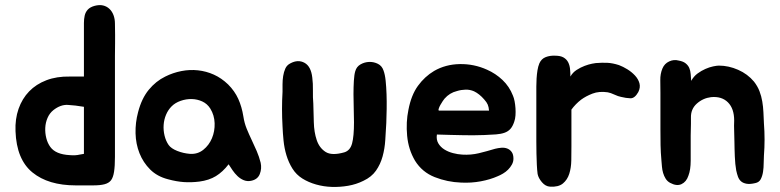

<svg xmlns="http://www.w3.org/2000/svg" viewBox="-20 -722 3067 755"><path d="M352 -699Q371 -704 385.5 -700.5Q400 -697 410.5 -687Q421 -677 426.5 -662Q432 -647 432 -629Q433 -579 432.5 -551Q432 -523 432 -502V-195Q432 -141 432 -105Q432 -69 428.5 -46.5Q425 -24 416.5 -13Q408 -2 391 2.5Q374 7 346.5 7Q319 7 278 7Q170 7 107.5 -44Q45 -95 41 -206Q39 -254 53 -294Q67 -334 94.5 -362.5Q122 -391 162.5 -406.5Q203 -422 255 -421H310V-600Q310 -616 310 -631.5Q310 -647 313 -660.5Q316 -674 325 -684Q334 -694 352 -699ZM178 -144Q199 -115 254 -112Q265 -111 275 -111.5Q285 -112 293 -114Q302 -115 310 -117V-302Q275 -308 246.5 -309.5Q218 -311 190 -289Q175 -277 167 -258.5Q159 -240 158 -219.5Q157 -199 162 -179Q167 -159 178 -144Z M630 -421Q660 -436 693 -442.5Q726 -449 758.5 -445.5Q791 -442 821 -428.5Q851 -415 877 -390Q903 -364 917 -333Q931 -302 937 -264Q941 -238 950 -216Q959 -194 969.5 -172Q980 -150 989.5 -128Q999 -106 1005 -82Q1010 -59 1001.5 -37.5Q993 -16 967 -11Q952 -8 938.5 -13.5Q925 -19 914 -29.5Q903 -40 894.5 -52.5Q886 -65 879 -76Q856 -46 829 -29.5Q802 -13 764 -8Q732 -4 703 -6Q674 -8 641 -17Q598 -28 570.5 -55.5Q543 -83 528.5 -119.5Q514 -156 513 -198Q512 -240 523 -281Q537 -335 565 -369Q593 -403 630 -421ZM655 -304Q641 -290 633 -271Q625 -252 623.5 -231Q622 -210 627 -189Q632 -168 643 -152Q653 -138 677 -128.5Q701 -119 727 -117Q757 -115 779.5 -133Q802 -151 813.5 -178.5Q825 -206 824 -237.5Q823 -269 807 -295Q795 -314 775.5 -323Q756 -332 734 -332.5Q712 -333 690.5 -325.5Q669 -318 655 -304Z M1499 -238Q1497 -205 1495 -171.5Q1493 -138 1484.5 -107Q1476 -76 1458.5 -51Q1441 -26 1409 -11Q1381 3 1349 8.5Q1317 14 1285 13Q1253 12 1223 3.5Q1193 -5 1169 -20Q1145 -35 1130 -59Q1115 -83 1106.5 -111Q1098 -139 1095 -169Q1092 -199 1091 -225Q1087 -294 1091 -361Q1091 -374 1091 -390.5Q1091 -407 1093.5 -423Q1096 -439 1102 -452.5Q1108 -466 1122 -473Q1152 -489 1177.5 -475Q1203 -461 1208 -417Q1211 -394 1210.5 -366Q1210 -338 1212 -315Q1213 -281 1214 -241.5Q1215 -202 1225.5 -171Q1236 -140 1260.5 -124.5Q1285 -109 1334 -123Q1357 -130 1364.5 -158Q1372 -186 1372 -241Q1372 -265 1371 -294Q1370 -323 1370 -351.5Q1370 -380 1371.5 -404.5Q1373 -429 1377 -442Q1382 -460 1398 -469Q1414 -478 1432 -478.5Q1450 -479 1466 -471Q1482 -463 1488 -445Q1494 -429 1496.5 -404.5Q1499 -380 1500 -351.5Q1501 -323 1500.5 -293.5Q1500 -264 1499 -238Z M1927 -137Q1939 -140 1951.5 -141Q1964 -142 1974.5 -138Q1985 -134 1992 -124.5Q1999 -115 1999 -98Q1999 -86 1993 -75Q1987 -64 1978 -55Q1969 -46 1958 -39.5Q1947 -33 1937 -29Q1908 -16 1870.5 -9Q1833 -2 1793 -4Q1739 -6 1689.5 -25.5Q1640 -45 1612 -90Q1586 -134 1581 -188Q1576 -242 1586 -290Q1597 -348 1623.5 -384.5Q1650 -421 1687 -443Q1732 -469 1788 -470Q1844 -471 1895 -448Q1929 -433 1956 -407.5Q1983 -382 1997 -346Q2001 -337 2003.5 -324Q2006 -311 2007 -296.5Q2008 -282 2007 -268Q2006 -254 2002 -243Q1996 -225 1987 -215Q1978 -205 1964 -200Q1950 -195 1930.5 -193.5Q1911 -192 1884 -191Q1860 -190 1839 -190Q1818 -190 1796 -190.5Q1774 -191 1750.5 -191.5Q1727 -192 1698 -193Q1695 -173 1703.5 -158.5Q1712 -144 1727 -134.5Q1742 -125 1761 -120Q1780 -115 1798 -114Q1832 -112 1863 -119.5Q1894 -127 1927 -137ZM1884 -331Q1865 -353 1844 -363Q1828 -370 1810.5 -369.5Q1793 -369 1777 -364Q1748 -357 1728 -334Q1726 -332 1721 -324.5Q1716 -317 1711.5 -309Q1707 -301 1705 -294Q1703 -287 1707 -287H1903Q1902 -301 1898 -310.5Q1894 -320 1884 -331Z M2089 -354Q2089 -366 2089 -381.5Q2089 -397 2090 -413.5Q2091 -430 2093.5 -445.5Q2096 -461 2101 -473Q2109 -491 2126 -497.5Q2143 -504 2163 -503Q2184 -503 2196 -496Q2208 -489 2214 -477.5Q2220 -466 2221.5 -451.5Q2223 -437 2223 -421Q2232 -437 2247.5 -447Q2263 -457 2279 -463Q2295 -469 2308 -471.5Q2321 -474 2323 -474Q2348 -476 2368.5 -475Q2389 -474 2414 -466Q2430 -460 2447 -449.5Q2464 -439 2477 -425Q2490 -411 2494.5 -394.5Q2499 -378 2490 -360Q2476 -335 2459 -335.5Q2442 -336 2422 -341Q2411 -343 2396 -350Q2381 -357 2370 -359Q2336 -364 2310 -354Q2284 -344 2265 -330Q2243 -313 2227 -291V-147Q2227 -120 2226.5 -91Q2226 -62 2218.5 -38.5Q2211 -15 2193.5 -0.5Q2176 14 2143 12Q2125 11 2111 -5.5Q2097 -22 2094 -38Q2092 -53 2091 -74Q2090 -95 2089.5 -118Q2089 -141 2089 -164.5Q2089 -188 2089 -208Z M2577 -357Q2577 -380 2576.5 -406Q2576 -432 2585 -453Q2593 -472 2611.5 -480.5Q2630 -489 2648 -484Q2666 -481 2676 -473Q2686 -465 2690.5 -454.5Q2695 -444 2696 -430.5Q2697 -417 2698 -404Q2708 -422 2723 -433Q2738 -444 2754 -451Q2770 -458 2784.5 -461Q2799 -464 2807 -464Q2845 -464 2882.5 -447.5Q2920 -431 2945 -401Q2959 -383 2966.5 -363.5Q2974 -344 2977.5 -323Q2981 -302 2982 -280.5Q2983 -259 2984 -237Q2989 -173 2984 -110Q2983 -97 2983 -80Q2983 -63 2980.5 -46.5Q2978 -30 2971.5 -17.5Q2965 -5 2950 -2Q2929 3 2915.5 0.5Q2902 -2 2894 -9Q2886 -16 2882 -27Q2878 -38 2875 -52Q2873 -63 2871.5 -77.5Q2870 -92 2869.5 -107Q2869 -122 2868.5 -136.5Q2868 -151 2868 -163Q2868 -182 2867 -205Q2866 -228 2867 -248Q2867 -295 2842.5 -319.5Q2818 -344 2776 -340Q2744 -336 2720 -314.5Q2696 -293 2697 -259Q2697 -246 2697 -235Q2697 -224 2696.5 -213Q2696 -202 2696 -189Q2696 -176 2696 -160Q2696 -127 2696 -90.5Q2696 -54 2687 -31Q2679 -7 2660 2Q2641 11 2615 -3Q2604 -9 2597.5 -19.5Q2591 -30 2587.5 -42Q2584 -54 2583 -66.5Q2582 -79 2581 -90Q2578 -123 2577.5 -151.5Q2577 -180 2577 -213Z"/></svg>

Font: Jua
Style: Regular
Weight: 400
Version: Version 1.001